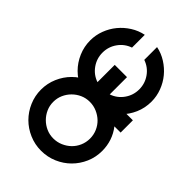

<svg xmlns="http://www.w3.org/2000/svg" viewBox="-55 -570 786 786"><g transform="rotate(-45 338.0 -177.5)"><path d="M197 -355Q233 -355 265.5 -341Q298 -327 322 -303Q346 -279 360 -246.5Q374 -214 374 -178V0H303V-36Q280 -18 253 -9Q226 0 197 0Q160 0 128 -14Q96 -28 72 -52Q48 -76 34 -108.5Q20 -141 20 -178Q20 -214 34 -246.5Q48 -279 72 -303Q96 -327 128.5 -341Q161 -355 197 -355ZM197 -284Q175 -284 156 -275.5Q137 -267 122.5 -252.5Q108 -238 99.5 -219Q91 -200 91 -178Q91 -156 99.5 -136.5Q108 -117 122 -102.5Q136 -88 155.5 -79.5Q175 -71 197 -71Q219 -71 238.5 -79.5Q258 -88 272 -102.5Q286 -117 294.5 -136.5Q303 -156 303 -178Q303 -200 294.5 -219Q286 -238 271.5 -252.5Q257 -267 238 -275.5Q219 -284 197 -284ZM482 -355Q513 -355 542 -344Q571 -333 594 -314Q617 -295 633.5 -269Q650 -243 656 -213H582Q571 -245 543.5 -264.5Q516 -284 482 -284Q448 -284 420.5 -264.5Q393 -245 382 -213H482V-142H382Q393 -110 420.5 -90.5Q448 -71 482 -71Q516 -71 543.5 -90.5Q571 -110 582 -142H656Q650 -112 633.5 -86Q617 -60 594 -41Q571 -22 542 -11Q513 0 482 0Q445 0 413 -14Q381 -28 357 -52Q333 -76 319 -108.5Q305 -141 305 -178Q305 -214 319 -246.5Q333 -279 357 -303Q381 -327 413.5 -341Q446 -355 482 -355Z"/></g></svg>

Font: Googee
Style: Regular
Weight: 400
Designer: Peter Wiegel
Foundry: CATFonts Peter Wiegel
Version: 1.000